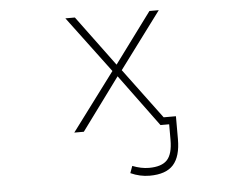

<svg xmlns="http://www.w3.org/2000/svg" viewBox="-53 -588 1105 882"><g transform="rotate(-5 500.0 -147.0)"><path d="M711.9 73.2V2H700.2H680.7H671.9L495.1 -238.3L318.4 2H274.4L473.6 -264.6L279.3 -524.4H323.2L495.1 -292L667 -524.4H710L516.6 -264.6L689.5 -32.2H746.1V73.2Q746.1 153.3 711.9 191.4Q677.7 229.5 602.5 229.5Q557.6 229.5 514.6 210L526.4 177.7Q566.4 193.4 602.5 193.4Q661.1 193.4 686.5 166Q711.9 138.7 711.9 73.2Z"/></g></svg>

Font: GenEi Gothic M ExtraLight
Style: Regular
Weight: 200
Designer: o_tamon (Modified); [Source Han Sans]
Ryoko NISHIZUKA  (kana & ideographs); Paul D. Hunt (Latin, Greek & Cyrillic); Wenl
Version: Version 1.1a;Original Version 1.004